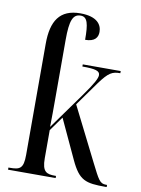

<svg xmlns="http://www.w3.org/2000/svg" viewBox="-86 -824 646 882"><g transform="rotate(10 237.0 -382.5)"><path d="M14 0H236V-10H232C192 -10 171 -17 171 -81V-212L219 -279L304 -96C345 -8 375 0 469 0H474V-10H469C440 -10 433 -26 396 -99L270 -350L350 -462C391 -518 408 -526 445 -526V-536H268V-526C329 -526 350 -520 350 -500C350 -486 338 -461 292 -397L170 -227C171 -265 171 -319 171 -354V-634C171 -724 184 -755 220 -755C252 -755 259 -723 259 -649C305 -649 318 -671 318 -696C318 -729 296 -765 217 -765C121 -765 84 -706 84 -600V-81C84 -17 67 -10 20 -10H14Z"/></g></svg>

Font: Noto Serif Display ExtraCondensed
Style: Regular
Weight: 400
Width: 2
Designer: Monotype Design Team
Foundry: Monotype Imaging Inc.
Version: Version 2.009